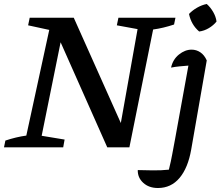

<svg xmlns="http://www.w3.org/2000/svg" viewBox="-35 -739 1106 963"><path d="M559 -650H845L838 -616Q784 -598 733 -591L614 0H503L269 -527L174 -58L289 -39L282 0H-15L-8 -34Q46 -52 97 -59L212 -589L106 -612L114 -650H335L571 -122L655 -593L551 -612ZM1002 -436 924 11Q908 103 865.5 153.5Q823 204 757 204Q712 204 683.5 178Q655 152 656 114Q690 115 732 115.5Q774 116 812 112Q823 68 829 34Q835 0 843 -41L910 -410Q886 -408 864.5 -406Q843 -404 823 -400Q832 -441 862.5 -465.5Q893 -490 926 -490Q950 -490 970 -476.5Q990 -463 1002 -436ZM1002 -719Q1021 -702 1034.5 -678.5Q1048 -655 1051 -631Q1036 -612 1012.5 -598Q989 -584 964 -581Q924 -615 913 -669Q930 -687 953.5 -700.5Q977 -714 1002 -719Z"/></svg>

Font: Piazzolla SC Medium
Style: Italic
Weight: 500
Italic angle: -11.3°
Designer: Juan Pablo del Peral
Foundry: Huerta Tipografica
Version: Version 1.330